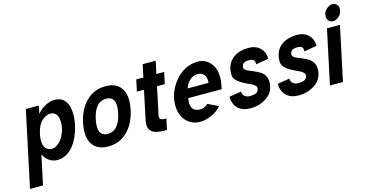

<svg xmlns="http://www.w3.org/2000/svg" viewBox="-91 -1158 3430 1796"><g transform="rotate(-15 1624.5 -260.0)"><path d="M139.6 208H13.7L169.4 -523.9H295.4L279.3 -447.8Q313 -487.8 359.4 -512.5Q405.8 -537.1 448.2 -537.1Q518.1 -537.1 552 -490Q585.9 -442.9 585.9 -362.8Q585.9 -256.8 540.5 -154.3Q493.7 -48.3 418 -7.8Q377.4 13.7 333.3 13.7Q289.1 13.7 253.2 -11.5Q217.3 -36.6 200.2 -76.7ZM422.9 -191.4Q455.1 -253.9 455.1 -314Q455.1 -374 432.9 -398.4Q410.6 -422.9 385 -422.9Q359.4 -422.9 339.6 -414.8Q319.8 -406.7 299.8 -389.6Q254.4 -351.1 235.8 -262.2Q229 -230 229 -202.1Q229 -149.4 252.7 -125Q276.4 -100.6 310.1 -100.6Q346.7 -100.6 387.2 -140.1Q406.7 -159.2 422.9 -191.4Z M776.4 -262.2Q768.1 -221.7 768.1 -194.3Q768.1 -100.6 850.6 -100.6Q959 -100.6 993.2 -262.2Q1001.5 -302.7 1001.5 -329.1Q1001.5 -422.9 918.9 -422.9Q810.1 -422.9 776.4 -262.2ZM653.3 -262.2Q680.7 -389.2 756.8 -463.1Q833 -537.1 942.9 -537.1Q1031.7 -537.1 1078.1 -488Q1124.5 -439 1124.5 -350.6Q1124.5 -309.6 1114.3 -262.2Q1086.9 -134.8 1011.2 -60.3Q935.5 14.2 825.7 14.2Q736.8 14.2 689.9 -34.9Q643.1 -84 643.1 -172.9Q643.1 -213.9 653.3 -262.2Z M1283.7 -412.1H1214.8L1238.8 -523.9H1307.6L1333.5 -646H1459.5L1433.6 -523.9H1508.8L1484.9 -412.1H1409.7L1353 -145Q1351.6 -137.7 1351.6 -131.8Q1351.6 -98.6 1397.5 -98.6H1416.5L1394 7.3H1375Q1291.5 7.3 1255.9 -16.6Q1220.2 -40.5 1220.2 -91.3Q1220.2 -112.3 1226.6 -143.1Z M1681.6 -317.9H1883.3Q1884.8 -327.6 1884.8 -336.4Q1884.8 -374.5 1864.3 -399.2Q1843.8 -423.8 1802.5 -423.8Q1761.2 -423.8 1727.5 -392.3Q1693.8 -360.8 1681.6 -317.9ZM1740.2 -98.1Q1788.6 -98.1 1822.3 -130.4L1923.3 -82.5Q1883.3 -36.6 1825.7 -11.2Q1768.1 14.2 1716.3 14.2Q1633.3 14.2 1580.8 -43.5Q1528.3 -101.1 1528.3 -193.4Q1528.3 -305.7 1597.2 -402.3Q1642.1 -465.8 1703.1 -501Q1764.2 -536.1 1836.4 -536.1Q1908.7 -536.1 1955.6 -481.9Q2002.4 -427.7 2002.4 -338.9Q2002.4 -302.7 1993.7 -262.2L1986.8 -229H1662.6Q1658.2 -205.6 1658.2 -183.1Q1658.2 -160.6 1666.3 -141.8Q1674.3 -123 1688 -114.3Q1712.4 -98.1 1740.2 -98.1Z M2481 -398.4 2480.5 -391.1 2358.9 -370.1V-375.5Q2358.9 -404.3 2345 -414.6Q2331.1 -424.8 2303 -424.8Q2274.9 -424.8 2256.8 -416Q2238.8 -407.2 2233.4 -382.3Q2232.4 -376.5 2232.4 -368.4Q2232.4 -360.4 2243.4 -350.3Q2254.4 -340.3 2269 -334.2Q2283.7 -328.1 2310.8 -316.9Q2337.9 -305.7 2368.2 -289.6Q2436.5 -252.9 2436.5 -179.2Q2436.5 -80.6 2351.6 -27.3Q2285.2 14.2 2205.3 14.2Q2125.5 14.2 2082.5 -27.8Q2039.6 -69.8 2039.1 -141.6L2156.2 -160.6V-158.2Q2156.2 -129.9 2176.8 -114Q2197.3 -98.1 2220.9 -98.1Q2244.6 -98.1 2256.6 -99.6Q2268.6 -101.1 2281.2 -105.5Q2306.6 -114.3 2312.5 -144Q2313.5 -149.9 2313.5 -158.2Q2313.5 -166.5 2301 -178.7Q2288.6 -190.9 2272.5 -198.5Q2256.3 -206.1 2230.5 -218Q2204.6 -230 2175.5 -247.3Q2146.5 -264.6 2127.9 -287.1Q2109.4 -309.6 2109.4 -338.9Q2109.4 -447.3 2186.5 -499Q2243.7 -537.1 2326.2 -537.1Q2402.8 -537.1 2443.4 -493.2Q2481 -452.6 2481 -398.4Z M2948.7 -398.4 2948.2 -391.1 2826.7 -370.1V-375.5Q2826.7 -404.3 2812.7 -414.6Q2798.8 -424.8 2770.8 -424.8Q2742.7 -424.8 2724.6 -416Q2706.5 -407.2 2701.2 -382.3Q2700.2 -376.5 2700.2 -368.4Q2700.2 -360.4 2711.2 -350.3Q2722.2 -340.3 2736.8 -334.2Q2751.5 -328.1 2778.6 -316.9Q2805.7 -305.7 2835.9 -289.6Q2904.3 -252.9 2904.3 -179.2Q2904.3 -80.6 2819.3 -27.3Q2752.9 14.2 2673.1 14.2Q2593.3 14.2 2550.3 -27.8Q2507.3 -69.8 2506.8 -141.6L2624 -160.6V-158.2Q2624 -129.9 2644.5 -114Q2665 -98.1 2688.7 -98.1Q2712.4 -98.1 2724.4 -99.6Q2736.3 -101.1 2749 -105.5Q2774.4 -114.3 2780.3 -144Q2781.2 -149.9 2781.2 -158.2Q2781.2 -166.5 2768.8 -178.7Q2756.3 -190.9 2740.2 -198.5Q2724.1 -206.1 2698.2 -218Q2672.4 -230 2643.3 -247.3Q2614.3 -264.6 2595.7 -287.1Q2577.1 -309.6 2577.1 -338.9Q2577.1 -447.3 2654.3 -499Q2711.4 -537.1 2793.9 -537.1Q2870.6 -537.1 2911.1 -493.2Q2948.7 -452.6 2948.7 -398.4Z M3085.4 -523.9H3211.4L3100.1 0H2974.1ZM3102.1 -634.3Q3102.1 -675.8 3132.6 -702.6Q3163.1 -729.5 3190.2 -729.5Q3217.3 -729.5 3233.2 -712.2Q3249 -694.8 3249 -675.8Q3249 -626.5 3218.8 -599.9Q3188.5 -573.2 3161.4 -573.2Q3134.3 -573.2 3118.2 -590.6Q3102.1 -607.9 3102.1 -634.3Z"/></g></svg>

Font: Tuffy
Style: BoldItalic
Weight: 700
Italic angle: -12°
Designer: Thatcher Ulrich, Karoly Barta, Michael Everson
Version: Version 001.271